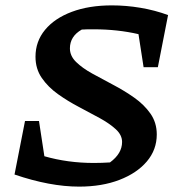

<svg xmlns="http://www.w3.org/2000/svg" viewBox="-20 -682 663 714"><path d="M514 -432 495 -555Q417 -573 329 -573Q317 -573 306 -573Q295 -573 284 -572Q240 -547 240 -502Q240 -474 263 -451.5Q286 -429 323 -408.5Q360 -388 401 -366.5Q442 -345 479 -319Q516 -293 539.5 -259.5Q563 -226 563 -182Q563 -125 526 -81.5Q489 -38 424 -13Q359 12 274 12Q166 12 34 -33L73 -232H125L145 -101Q232 -76 329 -76Q359 -76 389 -78Q434 -111 434 -154Q434 -180 410.5 -201.5Q387 -223 350.5 -243Q314 -263 273 -284.5Q232 -306 195.5 -332Q159 -358 135.5 -392Q112 -426 112 -471Q112 -528 147.5 -571Q183 -614 247 -638Q311 -662 396 -662Q449 -662 502.5 -653Q556 -644 605 -626L567 -432Z"/></svg>

Font: Piazzolla SC SemiBold
Style: Italic
Weight: 600
Italic angle: -11.3°
Designer: Juan Pablo del Peral
Foundry: Huerta Tipografica
Version: Version 1.330